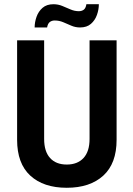

<svg xmlns="http://www.w3.org/2000/svg" viewBox="-20 -877 632 909"><path d="M296 12Q186 12 123.5 -45.5Q61 -103 61 -215V-686H189V-219Q189 -160 217 -129Q245 -98 296 -98Q347 -98 375.5 -129Q404 -160 404 -219V-686H532V-215Q532 -103 469 -45.5Q406 12 296 12ZM144 -747Q144 -772 153 -797.5Q162 -823 181.5 -840Q201 -857 233 -857Q255 -857 274.5 -849Q294 -841 313.5 -832.5Q333 -824 353 -824Q367 -824 376.5 -831Q386 -838 389 -857H448Q448 -832 439 -806.5Q430 -781 410.5 -764Q391 -747 359 -747Q337 -747 317.5 -755.5Q298 -764 279 -772Q260 -780 239 -780Q225 -780 215.5 -772.5Q206 -765 203 -747Z"/></svg>

Font: Archivo Narrow
Style: Bold
Weight: 700
Designer: Hector Gatti
Foundry: Omnibus-Type
Version: Version 3.002